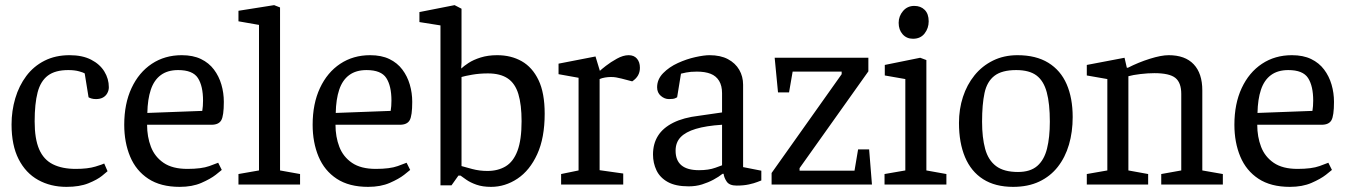

<svg xmlns="http://www.w3.org/2000/svg" viewBox="-20 -719 5255 748"><path d="M239 9Q177 9 128.5 -18Q80 -45 52.5 -99Q25 -153 25 -234Q25 -287 39.5 -336Q54 -385 82.5 -423Q111 -461 153.5 -482.5Q196 -504 251 -504Q301 -504 335 -486.5Q369 -469 386.5 -440.5Q404 -412 404 -379Q404 -367 398 -356Q392 -345 381 -339Q370 -333 354 -333Q343 -333 335.5 -335.5Q328 -338 325 -340L310 -433Q306 -436 288.5 -441Q271 -446 246 -446Q195 -446 166.5 -424.5Q138 -403 126.5 -359Q115 -315 115 -246Q115 -178 132.5 -137.5Q150 -97 186 -79Q222 -61 275 -61Q322 -61 351.5 -70Q381 -79 386 -82L399 -52Q396 -49 377.5 -34Q359 -19 324.5 -5Q290 9 239 9Z M680 9Q606 9 558 -22.5Q510 -54 487 -109Q464 -164 464 -233Q464 -315 492.5 -376Q521 -437 571.5 -470.5Q622 -504 688 -504Q732 -504 763 -489Q794 -474 813.5 -448Q833 -422 842.5 -389.5Q852 -357 852 -322Q852 -268 842 -250.5Q832 -233 804 -233H553Q553 -186 568 -147Q583 -108 617.5 -84.5Q652 -61 710 -61Q765 -61 795.5 -72Q826 -83 830 -85L844 -57Q841 -54 820.5 -38Q800 -22 764.5 -6.5Q729 9 680 9ZM554 -279 768 -287Q771 -305 771 -327Q771 -384 751 -415Q731 -446 674 -446Q633 -446 606.5 -426.5Q580 -407 567.5 -369.5Q555 -332 554 -279Z M909 0V-41L989 -55V-622L909 -636V-677L1048 -699L1071 -690V-55L1149 -41V0Z M1414 9Q1340 9 1292 -22.5Q1244 -54 1221 -109Q1198 -164 1198 -233Q1198 -315 1226.5 -376Q1255 -437 1305.5 -470.5Q1356 -504 1422 -504Q1466 -504 1497 -489Q1528 -474 1547.5 -448Q1567 -422 1576.5 -389.5Q1586 -357 1586 -322Q1586 -268 1576 -250.5Q1566 -233 1538 -233H1287Q1287 -186 1302 -147Q1317 -108 1351.5 -84.5Q1386 -61 1444 -61Q1499 -61 1529.5 -72Q1560 -83 1564 -85L1578 -57Q1575 -54 1554.5 -38Q1534 -22 1498.5 -6.5Q1463 9 1414 9ZM1288 -279 1502 -287Q1505 -305 1505 -327Q1505 -384 1485 -415Q1465 -446 1408 -446Q1367 -446 1340.5 -426.5Q1314 -407 1301.5 -369.5Q1289 -332 1288 -279Z M1893 9Q1860 9 1836 0.5Q1812 -8 1796.5 -19Q1781 -30 1774 -35H1766L1739 3H1696V-620L1614 -633V-672L1751 -699L1778 -685V-475L1777 -459V-452Q1786 -461 1805 -473.5Q1824 -486 1852.5 -495Q1881 -504 1917 -504Q1971 -504 2012.5 -480.5Q2054 -457 2078 -407Q2102 -357 2102 -276Q2102 -182 2073 -118.5Q2044 -55 1996 -23Q1948 9 1893 9ZM1879 -53Q1920 -53 1950 -71Q1980 -89 1996 -131.5Q2012 -174 2012 -247Q2012 -311 1999.5 -352.5Q1987 -394 1958 -413.5Q1929 -433 1881 -433Q1848 -433 1819.5 -428Q1791 -423 1778 -419V-72Q1792 -68 1820 -60.5Q1848 -53 1879 -53Z M2166 0V-41L2234 -55V-416L2156 -430V-471L2300 -499L2317 -443Q2322 -448 2340.5 -462.5Q2359 -477 2383.5 -490.5Q2408 -504 2429 -504Q2450 -504 2461.5 -490.5Q2473 -477 2473 -455Q2473 -438 2465.5 -425Q2458 -412 2443 -402L2401 -413Q2389 -416 2380 -417.5Q2371 -419 2360 -419Q2349 -419 2337 -417Q2325 -415 2316 -411V-56L2408 -43V0Z M2663 7Q2612 7 2581.5 -10Q2551 -27 2537.5 -55.5Q2524 -84 2524 -117Q2524 -159 2543.5 -190Q2563 -221 2603 -241Q2643 -261 2703 -268L2793 -281V-356Q2793 -385 2781.5 -404Q2770 -423 2748.5 -431.5Q2727 -440 2695 -440Q2670 -440 2653 -436.5Q2636 -433 2633 -432L2618 -340Q2617 -339 2610 -336Q2603 -333 2586 -333Q2569 -333 2554.5 -345.5Q2540 -358 2540 -379Q2540 -410 2563.5 -434Q2587 -458 2621 -473.5Q2655 -489 2689 -496.5Q2723 -504 2744 -504Q2787 -504 2816 -488.5Q2845 -473 2860 -447Q2875 -421 2875 -389V-68L2946 -54V-16Q2943 -15 2930.5 -10Q2918 -5 2897.5 -0.5Q2877 4 2850 4Q2822 4 2811.5 -11Q2801 -26 2799 -42H2795Q2780 -30 2759.5 -19Q2739 -8 2715 -0.5Q2691 7 2663 7ZM2703 -56Q2741 -56 2767 -65.5Q2793 -75 2793 -75V-233Q2731 -229 2691 -217Q2651 -205 2631.5 -184.5Q2612 -164 2612 -132Q2612 -56 2703 -56Z M2986 0V-45L3259 -430V-440H3068L3054 -359H3011L2998 -494H3363V-441L3095 -64V-54H3309L3323 -137H3366L3377 0Z M3426 0V-41L3507 -55V-411L3427 -425V-466L3565 -494L3589 -485V-55L3667 -41V0ZM3537 -568Q3512 -568 3496.5 -585.5Q3481 -603 3481 -630Q3481 -656 3498 -676Q3515 -696 3542 -696Q3567 -696 3582.5 -680.5Q3598 -665 3598 -636Q3598 -609 3582 -588.5Q3566 -568 3537 -568Z M3927 9Q3857 9 3810 -21Q3763 -51 3739.5 -107Q3716 -163 3716 -240Q3716 -294 3731.5 -341.5Q3747 -389 3776.5 -425.5Q3806 -462 3848.5 -483Q3891 -504 3944 -504Q4016 -504 4064 -474.5Q4112 -445 4135.5 -391Q4159 -337 4159 -263Q4159 -205 4144.5 -155.5Q4130 -106 4101 -69Q4072 -32 4028.5 -11.5Q3985 9 3927 9ZM3946 -49Q3994 -49 4021 -72.5Q4048 -96 4059 -140Q4070 -184 4070 -245Q4070 -315 4058 -359.5Q4046 -404 4018 -425Q3990 -446 3939 -446Q3883 -446 3854 -423.5Q3825 -401 3815.5 -356.5Q3806 -312 3806 -245Q3806 -183 3818 -139Q3830 -95 3860.5 -72Q3891 -49 3946 -49Z M4214 0V-41L4294 -55V-411L4214 -425V-466L4361 -494L4370 -455H4374Q4415 -476 4459.5 -490Q4504 -504 4533 -504Q4597 -504 4630.5 -468.5Q4664 -433 4664 -367V-55L4744 -41V0H4504V-41L4582 -55V-353Q4582 -397 4559 -415.5Q4536 -434 4477 -434Q4452 -434 4422.5 -430.5Q4393 -427 4376 -422V-55L4453 -41V0Z M5005 9Q4931 9 4883 -22.5Q4835 -54 4812 -109Q4789 -164 4789 -233Q4789 -315 4817.5 -376Q4846 -437 4896.5 -470.5Q4947 -504 5013 -504Q5057 -504 5088 -489Q5119 -474 5138.5 -448Q5158 -422 5167.5 -389.5Q5177 -357 5177 -322Q5177 -268 5167 -250.5Q5157 -233 5129 -233H4878Q4878 -186 4893 -147Q4908 -108 4942.5 -84.5Q4977 -61 5035 -61Q5090 -61 5120.5 -72Q5151 -83 5155 -85L5169 -57Q5166 -54 5145.5 -38Q5125 -22 5089.5 -6.5Q5054 9 5005 9ZM4879 -279 5093 -287Q5096 -305 5096 -327Q5096 -384 5076 -415Q5056 -446 4999 -446Q4958 -446 4931.5 -426.5Q4905 -407 4892.5 -369.5Q4880 -332 4879 -279Z"/></svg>

Font: Faustina Light
Style: Regular
Weight: 400
Version: Version 1.200